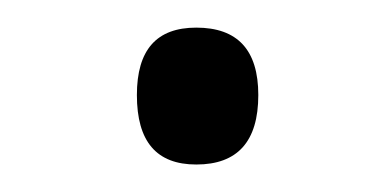

<svg xmlns="http://www.w3.org/2000/svg" viewBox="-20 -562 284 139"><path d="M79.1 -493.2C79.1 -459.5 93.3 -442.9 122.1 -442.9C151.9 -442.9 167 -459.5 167 -493.2C167 -525.9 151.9 -542 122.1 -542C93.3 -542 79.1 -525.9 79.1 -493.2Z"/></svg>

Font: Noto Reveo Sans
Style: Regular
Weight: 300
Designer: Monotype Design Team
Foundry: Monotype Imaging Inc.
Version: Version 2.007